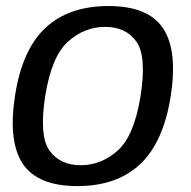

<svg xmlns="http://www.w3.org/2000/svg" viewBox="-20 -619 641 643"><path d="M239.2 4.2Q371.5 4.2 449.6 -69.4Q527.6 -142.9 551.9 -297.8Q575.5 -451.3 525.5 -525.1Q475.6 -598.8 343.4 -598.8Q210.6 -598.8 132.3 -525.8Q54 -452.9 30.2 -297.8Q6.6 -144.5 56.6 -70.1Q106.5 4.2 239.2 4.2ZM250.2 -65.7Q180.8 -65.7 145.7 -114.8Q110.7 -163.9 131.4 -297.3Q152.6 -430.1 207.6 -479.5Q262.5 -529 331.9 -529Q401.6 -529 436.6 -479.9Q471.7 -430.9 450.7 -297.3Q429.5 -164.7 374.6 -115.2Q319.6 -65.7 250.2 -65.7Z"/></svg>

Font: Anybody Thin
Style: Italic
Weight: 100
Italic angle: -10°
Designer: Tyler Finck
Foundry: Etcetera Type Company
Version: Version 1.114;gftools[0.9.25]